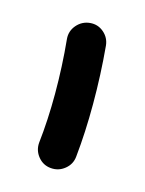

<svg xmlns="http://www.w3.org/2000/svg" viewBox="-60 -745 288 381"><g transform="rotate(15 83.5 -554.5)"><path d="M79.1 -405.3Q63 -406.7 52.7 -419.4Q42.5 -432.1 43.9 -448.2Q49.3 -495.6 49.3 -549.8Q49.3 -606 43.9 -661.1Q42.5 -677.2 53.2 -689.7Q64 -702.1 80.1 -703.6Q96.2 -705.1 108.4 -694.6Q120.6 -684.1 122.1 -668Q127.4 -609.9 127.4 -549.8Q127.4 -491.2 122.1 -440.4Q120.6 -424.3 107.9 -414.1Q95.2 -403.8 79.1 -405.3Z"/></g></svg>

Font: Mikhak-DS2-FD Black
Style: Regular
Weight: 900
Designer: Amin Abedi
Version: Version 3.2